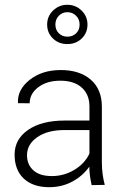

<svg xmlns="http://www.w3.org/2000/svg" viewBox="-20 -778 522 809"><path d="M187.5 10.7Q118.7 10.7 80.1 -25.6Q41.5 -62 41.5 -126.7Q41.5 -191.4 98.4 -230.7Q155.3 -270 252 -270H356.9V-329.1Q356.9 -380.4 324.2 -409.2Q291.5 -438 234.6 -438Q177.7 -438 141.4 -410.6Q105 -383.3 105 -342.8L56.6 -343.3L55.7 -345.7Q53.2 -400.4 105.2 -441.7Q157.2 -482.9 236.3 -482.9Q315.4 -482.9 362.3 -442.4Q409.2 -401.9 409.2 -328.1V-94.2Q409.2 -44.9 421.4 1L366.2 2Q356.4 -41 356.4 -75.7Q328.6 -36.6 284.7 -12.9Q240.7 10.7 187.5 10.7ZM93.8 -124Q93.8 -84.5 120.6 -60.3Q147.5 -36.1 198.5 -36.1Q249.5 -36.1 293.2 -62.3Q336.9 -88.4 356.9 -130.9V-230H251Q180.2 -230 137 -200Q93.8 -169.9 93.8 -124ZM315.4 -674.6Q315.4 -697.3 300.3 -711.9Q285.2 -726.6 263.9 -726.6Q242.7 -726.6 228 -711.7Q213.4 -696.8 213.4 -674.6Q213.4 -652.3 227.8 -637.9Q242.2 -623.5 264.2 -623.5Q286.1 -623.5 300.8 -637.7Q315.4 -651.9 315.4 -674.6ZM263.7 -592.3Q227.1 -592.3 202.9 -616Q178.7 -639.6 178.7 -674.6Q178.7 -709.5 203.6 -733.6Q228.5 -757.8 263.7 -757.8Q298.8 -757.8 323.7 -733.6Q348.6 -709.5 348.6 -674.6Q348.6 -639.6 324.5 -616Q300.3 -592.3 263.7 -592.3Z"/></svg>

Font: Yantramanav Light
Style: Regular
Weight: 300
Version: Version 1.001;PS 1.0;hotconv 1.0.72;makeotf.lib2.5.5900; ttf